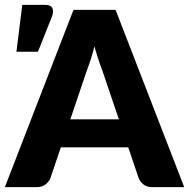

<svg xmlns="http://www.w3.org/2000/svg" viewBox="-33 -769 777 789"><path d="M455.5 -278.5 388 -478Q380.5 -497 372 -522.8Q363.5 -548.5 355 -578.5Q347.5 -548 339 -522Q330.5 -496 323 -477L256 -278.5ZM724 0H593Q571 0 557.5 -10.2Q544 -20.5 537 -36.5L494 -163.5H217L174 -36.5Q168.5 -22.5 154.2 -11.2Q140 0 119 0H-13L269 -728.5H442ZM34.5 -556.5 58.5 -749H153.5Q174.5 -749 181.5 -736.8Q188.5 -724.5 181.5 -703.5L123 -556.5Z"/></svg>

Font: Lato 2
Style: Regular
Weight: 900
Designer: Lukasz Dziedzic with Adam Twardoch and Botio Nikoltchev
Foundry: tyPoland Lukasz Dziedzic
Version: Version 2.015; 2015-08-06; http://www.latofonts.com/